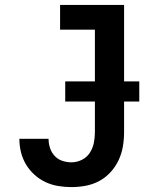

<svg xmlns="http://www.w3.org/2000/svg" viewBox="-20 -755 640 783"><path d="M271 8Q244 8 217 3.5Q190 -1 165.5 -12.5Q141 -24 120.5 -42.5Q100 -61 86 -84.5Q72 -108 65.5 -134.5Q59 -161 59 -189H178Q178 -170 184 -151.5Q190 -133 203 -119Q216 -105 234.5 -99Q253 -93 271 -93Q293 -93 313.5 -103Q334 -113 346 -131.5Q358 -150 362.5 -171.5Q367 -193 367 -215V-634H225V-735H486V-215Q486 -186 481 -157Q476 -128 463.5 -101.5Q451 -75 431 -53Q411 -31 385 -17Q359 -3 330 2.5Q301 8 271 8ZM246 -341V-423H548V-341Z"/></svg>

Font: Iosevka Book
Style: Bold
Weight: 700
Designer: Belleve Invis
Foundry: Belleve Invis
Version: Version 28.0.7; ttfautohint (v1.8.3)